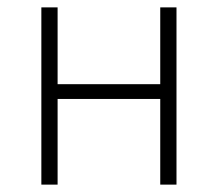

<svg xmlns="http://www.w3.org/2000/svg" viewBox="-20 -500 590 520"><path d="M92 0V-480H136V-272H414V-480H458V0H414V-232H136V0Z"/></svg>

Font: CV Source Sans Light
Style: Regular
Weight: 300
Designer: Paul D. Hunt
Foundry: Adobe Systems Incorporated
Version: Version 3.001